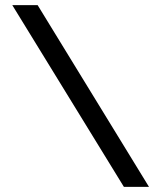

<svg xmlns="http://www.w3.org/2000/svg" viewBox="-20 -730 630 750"><path d="M127 -710 562 0H464L28 -710Z"/></svg>

Font: Raleway Thin Medium
Style: Regular
Weight: 500
Version: Version 4.026